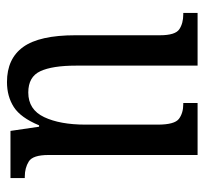

<svg xmlns="http://www.w3.org/2000/svg" viewBox="-38 -538 586 550"><g transform="rotate(90 255.0 -263.0)"><path d="M215 10Q148 10 114.5 -36.5Q81 -83 81 -186V-428Q81 -472 64 -483.5Q47 -495 21 -495H17V-536H168V-188Q168 -120 184 -85.5Q200 -51 245 -51Q294 -51 315.5 -96.5Q337 -142 337 -215V-422Q337 -470 320.5 -482.5Q304 -495 278 -495H275V-536H424V-109Q424 -64 442.5 -52.5Q461 -41 486 -41H490V0H355L343 -82H339Q317 -29 286.5 -9.5Q256 10 215 10Z"/></g></svg>

Font: Noto Serif Khmer ExtraCondensed
Style: Regular
Weight: 400
Width: 2
Designer: Danh Hong and the Monotype Design Team
Foundry: Monotype Imaging Inc.
Version: Version 2.004; ttfautohint (v1.8.4.7-5d5b)